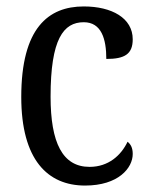

<svg xmlns="http://www.w3.org/2000/svg" viewBox="-20 -566 466 596"><path d="M244 10C348 10 392 -45 392 -88C392 -107 386 -118 376 -126C356 -84 317 -48 258 -48C174 -48 137 -123 137 -266C137 -445 177 -497 240 -497C295 -497 310 -445 310 -383C367 -383 392 -398 392 -444C392 -510 327 -546 240 -546C130 -546 46 -479 46 -265C46 -70 128 10 244 10Z"/></svg>

Font: Noto Serif Tamil Condensed
Style: Italic
Weight: 400
Width: 3
Italic angle: -12°
Designer: Indian Type Foundry, Tom Grace, and the Monotype Design Team
Foundry: Monotype Imaging Inc.
Version: Version 2.003